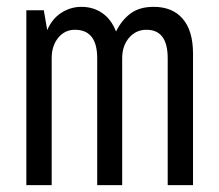

<svg xmlns="http://www.w3.org/2000/svg" viewBox="-20 -541 640 561"><path d="M57 0V-511H108L118 -453Q132 -486 159 -503.5Q186 -521 218 -521Q252 -521 278.5 -503Q305 -485 319 -449Q336 -483 362 -502Q388 -521 429 -521Q484 -521 514 -486Q544 -451 544 -384V0H470V-371Q470 -454 408 -454Q377 -454 357 -430.5Q337 -407 337 -371V0H264V-371Q264 -454 199 -454Q169 -454 150 -430.5Q131 -407 131 -371V0Z"/></svg>

Font: Chivo Mono Light
Style: Regular
Weight: 300
Monospace: yes
Designer: Hector Gatti
Foundry: Omnibus-Type
Version: Version 1.008